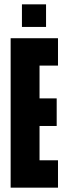

<svg xmlns="http://www.w3.org/2000/svg" viewBox="-20 -864 308 884"><path d="M29 0V-688H247V-562H162V-411H241V-284H162V-126H247V0ZM81 -740V-844H192V-740Z"/></svg>

Font: Saira UltraCondensed Black
Style: Regular
Weight: 900
Width: 1
Designer: Hector Gatti with collaboration of the Omnibus-Type team
Foundry: Omnibus-Type
Version: Version 1.101